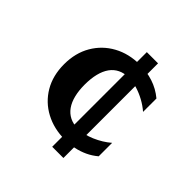

<svg xmlns="http://www.w3.org/2000/svg" viewBox="-171 -822 926 926"><g transform="rotate(45 292.0 -359.5)"><path d="M334.9 -103.9Q260.5 -103.9 201.7 -135.3Q142.8 -166.6 108.9 -223.9Q75 -281.3 75 -358.8Q75 -435.8 108.8 -493.5Q142.6 -551.3 201.4 -583.5Q260.2 -615.7 334.9 -615.7Q382.8 -615.7 426.5 -601.5Q470.3 -587.3 507 -556.8V-465.4Q484.3 -485.3 456 -500.7Q427.8 -516.1 398.3 -524.9Q368.8 -533.7 341 -533.7Q310.2 -533.7 286.5 -522.1Q262.8 -510.6 246.9 -488.4Q231 -466.1 222.9 -433.6Q214.8 -401.1 214.8 -358.8Q214.8 -318.9 222.8 -286.8Q230.7 -254.7 246.6 -232.2Q262.6 -209.7 286.2 -197.8Q309.8 -185.8 341 -185.8Q382.2 -185.8 427.4 -205.2Q472.7 -224.7 507.2 -254.4V-162.6Q483 -142.3 455.4 -129.4Q427.7 -116.5 397.6 -110.2Q367.5 -103.9 334.9 -103.9ZM316.1 -36.6V-682.1H392.6V-36.6Z"/></g></svg>

Font: Russolo 10pt ExtraLight
Style: Regular
Weight: 200
Designer: Micah Stupak-Hahn
Version: Version 1.000